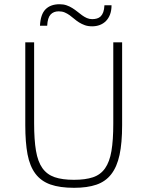

<svg xmlns="http://www.w3.org/2000/svg" viewBox="-20 -877 700 912"><path d="M560.1 -282.2Q560.1 -198.2 547.9 -141.4Q535.6 -84.5 508.5 -49.6Q481.4 -14.6 438 0.2Q394.5 15.1 332 15.1Q264.2 15.1 219.5 -0.7Q174.8 -16.6 148.2 -52Q121.6 -87.4 110.8 -144Q100.1 -200.7 100.1 -282.2V-675.8H142.1V-292Q142.1 -212.9 150.9 -160.9Q159.7 -108.9 181.4 -78.4Q203.1 -47.9 239.5 -35.4Q275.9 -22.9 331.1 -22.9Q385.3 -22.9 421.4 -34.9Q457.5 -46.9 479 -77.4Q500.5 -107.9 509.3 -159.4Q518.1 -210.9 518.1 -290V-675.8H560.1ZM169.9 -754.9Q172.4 -808.6 196.3 -832.8Q220.2 -856.9 263.2 -856.9Q281.2 -856.9 296.1 -851.8Q311 -846.7 323.7 -838.6Q336.4 -830.6 347.7 -821.5Q358.9 -812.5 369.9 -804.4Q380.9 -796.4 392.6 -791.3Q404.3 -786.1 418 -786.1Q430.2 -786.1 440.4 -789.1Q450.7 -792 458.3 -799.3Q465.8 -806.6 470.5 -819.3Q475.1 -832 476.1 -852.1H509.8Q509.8 -827.1 502.7 -808.3Q495.6 -789.6 483.2 -777.1Q470.7 -764.6 454.1 -758.3Q437.5 -752 418 -752Q397.9 -752 383.1 -757.3Q368.2 -762.7 355.7 -770.5Q343.3 -778.3 332.5 -787.6Q321.8 -796.9 310.8 -804.7Q299.8 -812.5 287.4 -817.9Q274.9 -823.2 258.8 -823.2Q234.4 -823.2 220.2 -807.9Q206.1 -792.5 204.1 -754.9Z"/></svg>

Font: Clear Sans Thin
Style: Regular
Weight: 250
Foundry: Intel Corporation
Version: Version 1.00